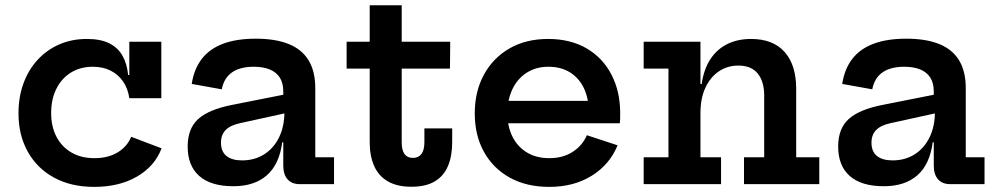

<svg xmlns="http://www.w3.org/2000/svg" viewBox="-20 -702 3804 732"><path d="M339 10.5Q250.5 10.5 185.8 -25Q121 -60.5 85.8 -123.8Q50.5 -187 50.5 -269.5Q50.5 -332.5 69.5 -384.2Q88.5 -436 123.5 -474Q158.5 -512 206.2 -532.8Q254 -553.5 311 -553.5Q363.5 -553.5 396.8 -536.8Q430 -520 447.2 -489.2Q464.5 -458.5 468.5 -416H496L473 -327.5Q468 -363.5 449.8 -390.5Q431.5 -417.5 402.2 -432.5Q373 -447.5 334 -447.5Q286 -447.5 250.2 -425.2Q214.5 -403 194.8 -363.2Q175 -323.5 175 -271Q175 -220 195 -181.2Q215 -142.5 252 -120.8Q289 -99 340.5 -99Q392 -99 428.5 -121Q465 -143 480 -180.5L596 -136.5Q570 -68 502.2 -28.8Q434.5 10.5 339 10.5ZM473 -327.5V-543H595V-327.5Z M1122.5 0Q1092.5 0 1076.2 -18.5Q1060 -37 1060 -71V-196.5L1070 -216.5L1064.5 -277.5L1060 -312.5V-353.5Q1060 -385 1047 -405.8Q1034 -426.5 1008.8 -437Q983.5 -447.5 947.5 -447.5Q895.5 -447.5 864.8 -426.2Q834 -405 825.5 -361.5L711 -382Q719.5 -438.5 749 -477Q778.5 -515.5 829.8 -535Q881 -554.5 955.5 -554.5Q1030 -554.5 1080.5 -534.2Q1131 -514 1156.5 -472Q1182 -430 1182 -365.5V-102.5H1253.5V0ZM869.5 8Q784 8 739.8 -31Q695.5 -70 695.5 -143.5Q695.5 -212 736 -248.5Q776.5 -285 867 -302.5L1089 -346.5V-275L895.5 -232.5Q858 -224.5 840.2 -206.2Q822.5 -188 822.5 -158Q822.5 -124.5 843.2 -107.5Q864 -90.5 903 -90.5Q950.5 -90.5 987 -113.5Q1023.5 -136.5 1044 -178.5Q1064.5 -220.5 1064.5 -277.5L1090 -159.5H1056Q1045 -75.5 997.5 -33.8Q950 8 869.5 8Z M1511.5 -160Q1511.5 -129.5 1522.2 -114.8Q1533 -100 1554 -100Q1575.5 -100 1586.8 -115Q1598 -130 1598 -160V-212.5H1704V-161Q1704 -107 1687.8 -68.8Q1671.5 -30.5 1637.2 -10.2Q1603 10 1548.5 10Q1493.5 10 1458.2 -10.8Q1423 -31.5 1406.2 -69.8Q1389.5 -108 1389.5 -160V-440.5H1301.5V-543H1389.5V-682H1511.5V-543H1696.5L1695.5 -440.5H1511.5Z M2074.5 10.5Q1986.5 10.5 1922.8 -25.2Q1859 -61 1824.5 -124Q1790 -187 1790 -269.5Q1790 -353 1824.8 -417Q1859.5 -481 1922.2 -517.2Q1985 -553.5 2069.5 -553.5Q2155 -553.5 2216.5 -517.5Q2278 -481.5 2311.2 -417.5Q2344.5 -353.5 2344.5 -269.5Q2344.5 -255.5 2344.2 -246.8Q2344 -238 2343 -232H2222.5Q2223.5 -241.5 2224 -252Q2224.5 -262.5 2224.5 -276.5Q2224.5 -326.5 2206.5 -365Q2188.5 -403.5 2154 -425.5Q2119.5 -447.5 2070.5 -447.5Q2024 -447.5 1988.8 -425.2Q1953.5 -403 1934 -362.8Q1914.5 -322.5 1914.5 -269.5Q1914.5 -219.5 1933.8 -181Q1953 -142.5 1988.8 -120.8Q2024.5 -99 2074.5 -99Q2126 -99 2163 -122.8Q2200 -146.5 2217.5 -186.5L2334.5 -148Q2304.5 -74.5 2236 -32Q2167.5 10.5 2074.5 10.5ZM1867.5 -232V-317.5H2287L2310.5 -232Z M2650.5 -102.5H2729V0H2434V-102.5H2528.5V-440.5H2434V-543H2650.5ZM2893.5 -102.5V-338.5Q2893.5 -391 2869 -421.5Q2844.5 -452 2795 -452Q2753.5 -452 2721 -430.2Q2688.5 -408.5 2669.5 -368Q2650.5 -327.5 2650.5 -271L2627 -381.5H2655Q2663.5 -439 2688.8 -477Q2714 -515 2753.2 -534.2Q2792.5 -553.5 2843.5 -553.5Q2927 -553.5 2971.2 -504Q3015.5 -454.5 3015.5 -362.5V-102.5H3103.5V0H2816.5V-102.5Z M3602.5 0Q3572.5 0 3556.2 -18.5Q3540 -37 3540 -71V-196.5L3550 -216.5L3544.5 -277.5L3540 -312.5V-353.5Q3540 -385 3527 -405.8Q3514 -426.5 3488.8 -437Q3463.5 -447.5 3427.5 -447.5Q3375.5 -447.5 3344.8 -426.2Q3314 -405 3305.5 -361.5L3191 -382Q3199.5 -438.5 3229 -477Q3258.5 -515.5 3309.8 -535Q3361 -554.5 3435.5 -554.5Q3510 -554.5 3560.5 -534.2Q3611 -514 3636.5 -472Q3662 -430 3662 -365.5V-102.5H3733.5V0ZM3349.5 8Q3264 8 3219.8 -31Q3175.5 -70 3175.5 -143.5Q3175.5 -212 3216 -248.5Q3256.5 -285 3347 -302.5L3569 -346.5V-275L3375.5 -232.5Q3338 -224.5 3320.2 -206.2Q3302.5 -188 3302.5 -158Q3302.5 -124.5 3323.2 -107.5Q3344 -90.5 3383 -90.5Q3430.5 -90.5 3467 -113.5Q3503.5 -136.5 3524 -178.5Q3544.5 -220.5 3544.5 -277.5L3570 -159.5H3536Q3525 -75.5 3477.5 -33.8Q3430 8 3349.5 8Z"/></svg>

Font: Hepta Slab SemiBold
Style: Regular
Weight: 600
Designer: Michael LaGattuta
Foundry: Michael LaGattuta
Version: Version 1.102